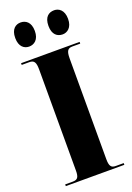

<svg xmlns="http://www.w3.org/2000/svg" viewBox="-172 -986 721 1048"><g transform="rotate(-20 188.0 -462.0)"><path d="M287 -784C313 -784 343 -803 343 -854C343 -906 313 -924 287 -924C256 -924 229 -906 229 -854C229 -803 256 -784 287 -784ZM92 -784C121 -784 150 -803 150 -854C150 -906 121 -924 92 -924C64 -924 36 -906 36 -854C36 -803 64 -784 92 -784ZM19 0H359V-10H313C286 -10 277 -23 277 -63V-647C277 -690 286 -704 313 -704H359V-714H19V-704H63C91 -704 100 -690 100 -648V-61C100 -22 91 -10 63 -10H19Z"/></g></svg>

Font: Noto Serif Display Condensed Black
Style: Regular
Weight: 900
Width: 3
Designer: Monotype Design Team
Foundry: Monotype Imaging Inc.
Version: Version 2.009